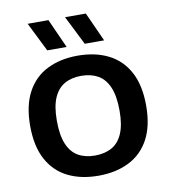

<svg xmlns="http://www.w3.org/2000/svg" viewBox="-88 -878 849 961"><g transform="rotate(-10 336.0 -398.0)"><path d="M335.5 7.5Q246.5 7.5 180.2 -25.5Q114 -58.5 77.5 -126.2Q41 -194 41 -297Q41 -400.5 77.5 -468.2Q114 -536 180.5 -569.2Q247 -602.5 335.5 -602.5Q425 -602.5 491.2 -569.2Q557.5 -536 594 -468.2Q630.5 -400.5 630.5 -297Q630.5 -194 594 -126.5Q557.5 -59 491 -25.8Q424.5 7.5 335.5 7.5ZM335.5 -95Q385.5 -95 421.2 -115Q457 -135 476 -179.2Q495 -223.5 495 -295Q495 -369 475.8 -414.2Q456.5 -459.5 420.8 -479.8Q385 -500 335.5 -500Q286.5 -500 251 -480Q215.5 -460 196.2 -416Q177 -372 177 -300Q177 -225.5 196 -180.5Q215 -135.5 250.5 -115.2Q286 -95 335.5 -95ZM381.5 -655 307.5 -803H413L480 -655ZM191 -655 117.5 -803H223L289.5 -655Z"/></g></svg>

Font: Encode Sans SC Condensed Thin SemiBold
Style: Regular
Weight: 600
Version: Version 3.002